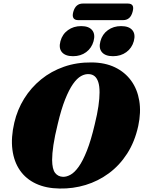

<svg xmlns="http://www.w3.org/2000/svg" viewBox="-20 -1074 827 1107"><path d="M508 -714Q585.5 -713.5 643 -685.8Q700.5 -658 736.2 -608.8Q772 -559.5 783 -493Q794 -426.5 777 -347.5Q757 -256.5 713 -188.2Q669 -120 607.5 -74.8Q546 -29.5 473.5 -7.5Q401 14.5 323.5 13Q245.5 12 187.5 -15Q129.5 -42 95 -91.8Q60.5 -141.5 51.5 -211.2Q42.5 -281 62.5 -367Q80 -442 119.5 -505.5Q159 -569 217 -616.2Q275 -663.5 348.8 -689.2Q422.5 -715 508 -714ZM343.5 -54.5Q364 -54 387 -66.8Q410 -79.5 433.8 -112.8Q457.5 -146 481 -205.2Q504.5 -264.5 526 -356Q541 -416.5 547.5 -462.2Q554 -508 554 -541.5Q554 -578.5 546.5 -601Q539 -623.5 525.8 -634.5Q512.5 -645.5 494 -646.5Q471 -648.5 447.5 -635.5Q424 -622.5 401 -589.8Q378 -557 355.5 -500.8Q333 -444.5 313 -359.5Q295.5 -289 288 -238Q280.5 -187 280.5 -152Q281 -98.5 297.8 -77Q314.5 -55.5 343.5 -54.5ZM401 -750Q357 -750 337.2 -773Q317.5 -796 328.5 -836.5Q339.5 -877 371.8 -900.2Q404 -923.5 448 -923.5Q492 -923.5 511.2 -900.2Q530.5 -877 519.5 -836.5Q508.5 -797 477 -773.5Q445.5 -750 401 -750ZM631.5 -750Q587.5 -750 567.8 -773Q548 -796 559 -836.5Q569.5 -876.5 601.8 -900Q634 -923.5 678 -923.5Q723.5 -923.5 743 -900.2Q762.5 -877 751.5 -836.5Q740.5 -797 708.5 -773.5Q676.5 -750 631.5 -750ZM402.5 -1005.5Q409.5 -1030.5 423.5 -1042Q437.5 -1053.5 457 -1053.5H717Q737 -1053.5 744.2 -1042.2Q751.5 -1031 744.5 -1006Q738 -981.5 724.2 -969.8Q710.5 -958 690.5 -958H430.5Q411 -958 403.5 -969.8Q396 -981.5 402.5 -1005.5Z"/></svg>

Font: Fraunces Black
Style: Italic
Weight: 900
Italic angle: -16°
Version: Version 1.000;[b76b70a41]